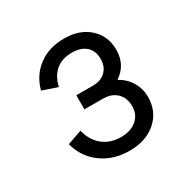

<svg xmlns="http://www.w3.org/2000/svg" viewBox="-98 -804 549 558"><g transform="rotate(-30 176.5 -525.0)"><path d="M131.8 -553.2H188Q214.4 -553.2 230.2 -568.4Q246.1 -583.5 246.1 -609.9Q246.1 -636.7 229.2 -651.9Q212.4 -667 182.1 -667Q148.9 -667 127.9 -649.2Q106.9 -631.3 100.1 -599.1L49.8 -616.2Q62 -661.6 97.2 -687.7Q132.3 -713.9 183.1 -713.9Q235.4 -713.9 267.1 -684.8Q298.8 -655.8 298.8 -609.9Q298.8 -559.1 257.8 -532.2Q282.2 -519 296.1 -496.3Q310.1 -473.6 310.1 -444.8Q310.1 -396.5 275.9 -366.2Q241.7 -335.9 186 -335.9Q132.3 -335.9 93.5 -364.3Q54.7 -392.6 42 -440.9L90.8 -458Q99.1 -422.9 123.8 -402.8Q148.4 -382.8 185.1 -382.8Q216.8 -382.8 236.8 -399.7Q256.8 -416.5 256.8 -444.8Q256.8 -473.1 239.7 -489.5Q222.7 -505.9 193.8 -505.9H131.8Z"/></g></svg>

Font: LT Superior
Style: Regular
Weight: 400
Designer: Daniel Lyons
Foundry: LyonsType
Version: Version 1.000